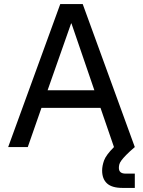

<svg xmlns="http://www.w3.org/2000/svg" viewBox="-20 -720 700 940"><path d="M275 -700H385L640 0Q613 23 597.5 39Q582 55 574 66Q566 77 564 85.5Q562 94 562 102Q562 130 595 130H640V200H580Q528 200 504 178Q480 156 480 115Q480 92 489.5 65.5Q499 39 538 0L472 -192H183L116 0H20ZM442 -278 330 -605H328L213 -278Z"/></svg>

Font: PT Root UI Medium
Style: Regular
Weight: 500
Designer: Vitaly Kuzmin
Foundry: ParaType Ltd.
Version: Version 2.001G